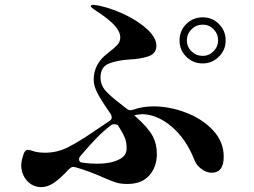

<svg xmlns="http://www.w3.org/2000/svg" viewBox="-20 -736 1040 787"><path d="M897 -94Q897 -28 848 -28Q826 -28 805.5 -43.5Q785 -59 778 -78Q743 -167 683 -217.5Q623 -268 560 -268Q529 -264 530 -263L533 -261Q586 -214 604.5 -180.5Q623 -147 623 -105Q623 -52 592 -17Q561 18 503 18Q476 18 458.5 13Q441 8 409 -6Q347 -34 291 -50Q283 -52 281 -52Q272 -52 262 -42Q230 -7 203 12Q176 31 150 31Q114 31 90.5 4.5Q67 -22 67 -59Q67 -77 78 -108Q84 -122 95 -122Q97 -122 105 -120L125 -114Q142 -110 164 -110Q214 -110 258 -132Q302 -154 369 -200L427 -239Q438 -245 438 -255Q438 -261 434 -268Q400 -317 382 -349.5Q364 -382 364 -409Q364 -475 422 -518Q449 -539 461 -552Q473 -565 473 -582Q473 -606 449.5 -632Q426 -658 375 -691Q352 -706 352 -711Q352 -716 363 -716Q370 -716 390 -712Q443 -700 497 -673.5Q551 -647 586 -613.5Q621 -580 621 -549Q621 -516 588 -505Q555 -494 509 -492Q461 -489 426.5 -475.5Q392 -462 392 -418Q392 -388 412 -365Q432 -342 478 -307L497 -292Q507 -284 515 -284Q517 -284 525 -286Q565 -300 609 -300Q675 -300 742 -274.5Q809 -249 853 -202Q897 -155 897 -94ZM716 -570Q716 -610 743.5 -637.5Q771 -665 811 -665Q850 -665 877.5 -637.5Q905 -610 905 -570Q905 -531 877 -503.5Q849 -476 811 -476Q771 -476 743.5 -503.5Q716 -531 716 -570ZM746 -570Q746 -544 765 -525.5Q784 -507 811 -507Q837 -507 855.5 -526Q874 -545 874 -570Q874 -597 855.5 -616Q837 -635 811 -635Q784 -635 765 -616Q746 -597 746 -570ZM448 -227Q442 -227 437 -224Q407 -202 378 -172.5Q349 -143 311 -98L310 -97Q304 -90 304 -83Q304 -70 320 -69Q347 -65 375 -65Q401 -65 413 -67Q449 -71 474 -85.5Q499 -100 499 -128Q499 -152 492.5 -169Q486 -186 476 -202Q466 -218 463 -223Q456 -227 448 -227Z"/></svg>

Font: Shippori Mincho B1 ExtraBold
Style: Regular
Weight: 800
Designer: FONTDASU
Foundry: FONTDASU / Google Inc. / but / Adobe
Version: Version 3.110; ttfautohint (v1.8.3)